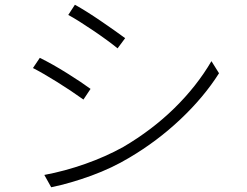

<svg xmlns="http://www.w3.org/2000/svg" viewBox="-20 -775 1040 810"><path d="M508 -614 476 -571Q437 -603 372 -647Q307 -691 268 -712L296 -755Q343 -729 404.5 -687Q466 -645 508 -614ZM500 -155Q621 -226 715.5 -318.5Q810 -411 872 -517L904 -466Q840 -365 741.5 -272Q643 -179 526 -110Q453 -66 365.5 -34Q278 -2 196 15L167 -37Q253 -53 339.5 -83.5Q426 -114 500 -155ZM362 -400 332 -355Q279 -393 219.5 -430Q160 -467 119 -488L148 -531Q201 -505 264 -465.5Q327 -426 362 -400Z"/></svg>

Font: Merged Yaku Han JP Light
Style: Regular
Weight: 300
Designer: Ryoko NISHIZUKA 西塚涼子 (kana, bopomofo & ideographs); Paul D. Hunt (Latin, Greek & Cyrillic); Sandoll Communications 산돌커뮤니
Foundry: Adobe
Version: Version 2.004